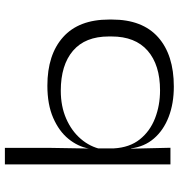

<svg xmlns="http://www.w3.org/2000/svg" viewBox="6 -706 714 766"><g transform="rotate(-90 363.0 -323.0)"><path d="M400.5 13.5Q333 13.5 279.8 -7Q226.5 -27.5 193.5 -65.8Q160.5 -104 154 -157.5H131L154 -226Q157.5 -163 190 -122.2Q222.5 -81.5 274 -61.5Q325.5 -41.5 385.5 -41.5Q487 -41.5 543.8 -91Q600.5 -140.5 600.5 -235V-246Q600.5 -340 543.5 -388.8Q486.5 -437.5 384 -437.5Q322 -437.5 272.8 -416Q223.5 -394.5 191.8 -357.5Q160 -320.5 150.5 -274.5L132.5 -326H153.5Q161.5 -369.5 192 -407Q222.5 -444.5 275.8 -467.8Q329 -491 404 -491Q528 -491 598 -428.2Q668 -365.5 668 -245V-233Q668 -112 597.5 -49.2Q527 13.5 400.5 13.5ZM90 0V-660.5H156V-477.5L153.5 -326.5L154 -309V-172L153 -151L156.5 0Z"/></g></svg>

Font: Anek Latin Expanded Light
Style: Regular
Weight: 300
Width: 7
Designer: Yesha Goshar
Foundry: Ek Type
Version: Version 1.003